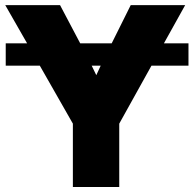

<svg xmlns="http://www.w3.org/2000/svg" viewBox="-20 -748 778 768"><path d="M733.9 -574.7H635.7L720.7 -727.5H502.9L426.8 -574.7H300.8L220.2 -727.5H1L88.4 -574.7H2.9V-485.4H139.2L271.5 -253.4V0H457V-253.4L585.9 -485.4H733.9ZM346.7 -485.4H382.8L365.2 -447.3Z"/></svg>

Font: Raveo Display Display ExtraBold
Style: Regular
Weight: 800
Designer: Jakub Foglar, Rasmus Andersson (Inter)
Foundry: Jakubfoglar.com
Version: Version 1.100;Glyphs 3.2.3 (3260)